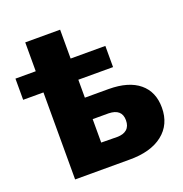

<svg xmlns="http://www.w3.org/2000/svg" viewBox="-132 -859 932 977"><g transform="rotate(-20 333.5 -371.0)"><path d="M402.8 0H109.9V-471.2H0V-585.9H109.9V-742.2H298.8V-585.9H486.8V-471.2H298.8V-374H428.2Q535.2 -373.5 592.5 -326.2Q649.9 -278.8 649.9 -192.9Q649.9 -101.6 584.5 -50.3Q519 1 402.8 0ZM384.8 -129.9Q418.9 -129.9 437.5 -146.2Q456.1 -162.6 456.1 -194.8Q456.1 -256.3 384.8 -257.8H298.8V-130.9Z"/></g></svg>

Font: Montserrat ExtraBold
Style: Regular
Weight: 800
Designer: Julieta Ulanovsky
Foundry: Julieta Ulanovsky
Version: Version 9.000